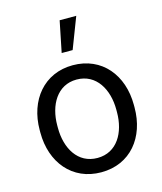

<svg xmlns="http://www.w3.org/2000/svg" viewBox="-116 -855 800 949"><g transform="rotate(-15 284.5 -380.5)"><path d="M43.5 -257.3C43.5 -105 136.2 9.8 284.7 9.8C434.1 9.8 525.4 -105 525.4 -257.3V-270.5C525.4 -423.3 433.1 -538.1 283.7 -538.1C136.7 -538.1 43.5 -423.3 43.5 -270.5ZM133.3 -270.5C133.3 -373.5 184.1 -464.8 283.7 -464.8C384.8 -464.8 435.5 -373.5 435.5 -270.5V-257.3C435.5 -153.3 384.8 -63.5 284.7 -63.5C184.1 -63.5 133.3 -153.3 133.3 -257.3ZM247.1 -610.4H303.2L364.3 -769.5H279.3Z"/></g></svg>

Font: Bert Sans
Style: Regular
Weight: 400
Designer: Christian Robertson (Google), Cristiano Sobral
Foundry: Google, Cristiano Sobral
Version: Version 3.101